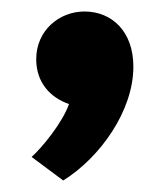

<svg xmlns="http://www.w3.org/2000/svg" viewBox="-20 -173 287 334"><path d="M35 100 90 141C154 101 212 20 212 -57C212 -119 174 -153 127 -153C83 -153 43 -120 43 -70C43 -29 68 -3 100 8C89 40 53 84 35 100Z"/></svg>

Font: Overpass ExtraBold
Style: Regular
Weight: 800
Designer: Delve Withrington, Thomas Jockin
Foundry: Delve Fonts
Version: Version 3.000;DELV;Overpass